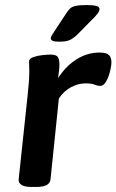

<svg xmlns="http://www.w3.org/2000/svg" viewBox="-20 -738 461 760"><path d="M104 2Q77 2 64.5 -6.5Q52 -15 54 -29L89 -357Q96 -419 96 -456Q96 -470 95.5 -478Q95 -486 95 -495Q95 -506 112 -512Q129 -518 149.5 -520Q170 -522 180 -522Q198 -522 206 -515.5Q214 -509 215 -489Q216 -469 210 -429Q241 -477 283.5 -503.5Q326 -530 374 -530Q402 -530 411.5 -520Q421 -510 421 -492Q421 -477 415.5 -455Q410 -433 400 -415.5Q390 -398 377 -398Q366 -398 354 -403Q342 -408 319 -408Q289 -408 260.5 -392.5Q232 -377 213 -348L180 -28Q177 2 124 2ZM214 -573Q196 -573 188.5 -576.5Q181 -580 181 -586Q181 -592 185.5 -598.5Q190 -605 196 -615L242 -685Q250 -697 257 -704Q264 -711 279 -714.5Q294 -718 324 -718Q374 -718 374 -703Q374 -694 365 -682.5Q356 -671 341 -657L286 -601Q270 -586 256 -579.5Q242 -573 214 -573Z"/></svg>

Font: Asap Semi Expanded Semi Expanded SemiBold
Style: Italic
Weight: 600
Width: 6
Italic angle: -6°
Designer: Pablo Cosgaya
Foundry: Omnibus-Type
Version: Version 3.001; ttfautohint (v1.8.4.7-5d5b)